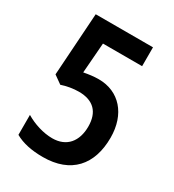

<svg xmlns="http://www.w3.org/2000/svg" viewBox="-176 -815 840 926"><g transform="rotate(30 244.5 -352.0)"><path d="M253 -450C224 -450 198 -446 171 -441L184 -609H402V-714H83L60 -366L105 -334C134 -344 169 -350 200 -350C281 -350 323 -307 323 -227C323 -145 280 -91 200 -91C150 -91 94 -109 51 -135V-24C91 -1 143 10 206 10C362 10 443 -83 443 -234C443 -365 367 -450 253 -450Z"/></g></svg>

Font: Noto Sans Armenian Condensed SemiBold
Style: Regular
Weight: 600
Width: 3
Designer: Monotype Design Team
Foundry: Monotype Imaging Inc.
Version: Version 2.008